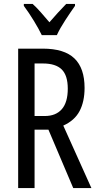

<svg xmlns="http://www.w3.org/2000/svg" viewBox="-20 -963 501 983"><path d="M199 -714Q309 -714 361 -664Q413 -614 413 -513Q413 -443 387.5 -394.5Q362 -346 304 -320L448 0H355L228 -299H157V0H73V-714ZM200 -638H157V-369H209Q266 -369 296.5 -404Q327 -439 327 -509Q327 -577 296 -607.5Q265 -638 200 -638ZM194 -783Q178 -816 153 -857Q128 -898 102 -933V-943H147Q166 -926 188.5 -900.5Q211 -875 233 -849Q259 -879 276.5 -898Q294 -917 319 -943H364V-933Q342 -902 314.5 -860Q287 -818 271 -783Z"/></svg>

Font: Noto Sans Lao UI ExtCond
Style: Regular
Weight: 400
Width: 2
Designer: Monotype Design Team
Foundry: Monotype Imaging Inc.
Version: Version 2.000; ttfautohint (v1.8.4.7-5d5b)